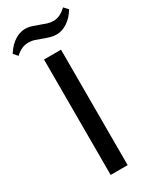

<svg xmlns="http://www.w3.org/2000/svg" viewBox="-292 -1003 867 1066"><g transform="rotate(-30 141.5 -470.0)"><path d="M79 -740H188V0H79ZM-56 -854Q-30 -896 4 -918Q38 -940 71 -940Q93 -940 113.5 -933.5Q134 -927 153.5 -919.5Q173 -912 192.5 -905.5Q212 -899 233 -899Q275 -899 315 -938L339 -912Q314 -870 279.5 -847.5Q245 -825 211 -825Q190 -825 169.5 -831Q149 -837 129.5 -844.5Q110 -852 90.5 -858.5Q71 -865 50 -865Q29 -865 8.5 -856.5Q-12 -848 -33 -828Z"/></g></svg>

Font: Encode Sans Narrow
Style: Medium
Weight: 500
Designer: Pablo Impallari, Andres Torresi
Foundry: Pablo Impallari, Andres Torresi
Version: Version 1.000; ttfautohint (v1.00) -l 8 -r 50 -G 200 -x 14 -